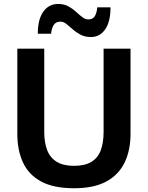

<svg xmlns="http://www.w3.org/2000/svg" viewBox="-20 -966 769 998"><path d="M365.5 12.5Q259.5 12.5 194.5 -22.2Q129.5 -57 99.8 -120.8Q70 -184.5 70 -271Q70 -291 70 -323.5Q70 -356 70 -395.5Q70 -435 70 -474.5Q70 -543 70 -598.5Q70 -654 70 -713H210Q210 -654 210 -598.5Q210 -543 210 -474.5V-280Q210 -224.5 225.5 -185Q241 -145.5 275.2 -124.8Q309.5 -104 365 -104Q421.5 -104 455.2 -124.8Q489 -145.5 503.8 -185Q518.5 -224.5 518.5 -280.5V-474.5Q518.5 -543 518.5 -598.5Q518.5 -654 518.5 -713H658.5Q658.5 -654 658.5 -598.5Q658.5 -543 658.5 -474.5Q658.5 -435 658.5 -395.2Q658.5 -355.5 658.5 -322.5Q658.5 -289.5 658.5 -270.5Q658.5 -184.5 627.5 -120.8Q596.5 -57 532 -22.2Q467.5 12.5 365.5 12.5ZM452.5 -773.5Q422 -773.5 399 -785.5Q376 -797.5 358.2 -813.5Q340.5 -829.5 325.2 -841.5Q310 -853.5 294.5 -853.5Q269.5 -853.5 258.8 -835.5Q248 -817.5 245.5 -790.5H176.5Q176.5 -865.5 205.2 -905.5Q234 -945.5 282.5 -945.5Q312.5 -945.5 335 -933.2Q357.5 -921 374.8 -905Q392 -889 407.5 -877Q423 -865 439 -865Q463.5 -865 473.5 -883Q483.5 -901 485.5 -928H554.5Q554.5 -853.5 526.8 -813.5Q499 -773.5 452.5 -773.5Z"/></svg>

Font: Commissioner Thin SemiBold
Style: Regular
Weight: 600
Version: Version 1.000